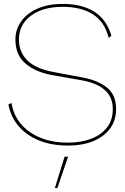

<svg xmlns="http://www.w3.org/2000/svg" viewBox="-20 -735 641 984"><path d="M301 -715Q399 -715 462.5 -675.5Q526 -636 551 -552L537 -541Q516 -624 455.5 -662Q395 -700 301 -700Q200 -700 138.5 -654.5Q77 -609 77 -532Q77 -469 119.5 -426Q162 -383 254 -366L403 -338Q483 -323 529 -285.5Q575 -248 575 -176Q575 -91 508 -40Q441 11 328 11Q204 11 122.5 -46Q41 -103 23 -200L39 -207Q49 -145 87.5 -99.5Q126 -54 187.5 -29Q249 -4 328 -4Q395 -4 446.5 -23.5Q498 -43 528 -81Q558 -119 558 -176Q558 -239 515.5 -275Q473 -311 396 -324L248 -350Q163 -365 111 -409Q59 -453 59 -532Q59 -584 88.5 -625.5Q118 -667 172.5 -691Q227 -715 301 -715ZM329 68 274 229H261L311 68Z"/></svg>

Font: Prodigy Sans Thin
Style: Regular
Weight: 100
Designer: Wei Huang
Foundry: Wei Huang
Version: Version 1.003; ttfautohint (v1.8.3)